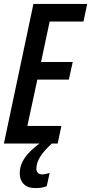

<svg xmlns="http://www.w3.org/2000/svg" viewBox="-21 -734 466 982"><path d="M80 153C80 197 107 228 159 228C180 228 200 226 218 218L233 151C218 155 204 158 194 158C176 158 165 147 165 128C166 89 188 52 244 0H274L293 -90H119L170 -327H331L351 -417H189L233 -624H406L425 -714H150L-1 0H181C115 49 80 95 80 153Z"/></svg>

Font: Noto Sans UI Condensed Medium
Style: Italic
Weight: 500
Width: 3
Italic angle: -12°
Designer: Monotype Design Team
Foundry: Monotype Imaging Inc.
Version: Version 1.901